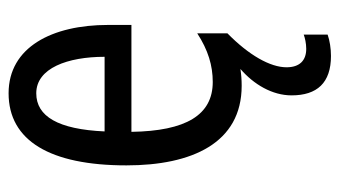

<svg xmlns="http://www.w3.org/2000/svg" viewBox="-196 -390 809 458"><g transform="rotate(-90 209.0 -161.5)"><path d="M277 117C277 78 306 27 358 -24V-96C318 -70 281 -59 242 -59C163 -59 125 -123 123 -253H378V-309C378 -442 325 -546 215 -546C102 -546 43 -447 43 -265C43 -109 96 10 233 10C247 10 260 9 273 7C236 39 210 83 210 129C210 190 240 223 304 223C322 223 341 220 355 215V158C347 161 334 164 321 164C293 164 277 148 277 117ZM215 -480C275 -480 302 -405 302 -317H124C129 -428 160 -480 215 -480Z"/></g></svg>

Font: Noto Sans Gurmukhi UI ExtraCondensed
Style: Regular
Weight: 400
Width: 2
Designer: Jelle Bosma - Monotype Design Team
Foundry: Monotype Imaging Inc.
Version: Version 2.004